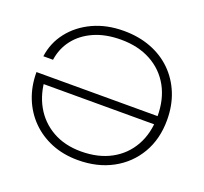

<svg xmlns="http://www.w3.org/2000/svg" viewBox="-131 -916 1151 1083"><g transform="rotate(20 444.5 -375.0)"><path d="M436 -762Q525 -762 598.5 -734Q672 -706 725 -654Q778 -602 807 -530.5Q836 -459 836 -372Q836 -258 785.5 -171.5Q735 -85 645.5 -36.5Q556 12 439 12Q352 12 281 -17Q210 -46 158.5 -98Q107 -150 79 -220.5Q51 -291 51 -375H802V-325H85L109 -364Q113 -269 154 -196Q195 -123 268 -81.5Q341 -40 439 -40Q542 -40 618 -81Q694 -122 736 -197Q778 -272 778 -373Q778 -476 736 -551.5Q694 -627 617.5 -668.5Q541 -710 438 -710Q346 -710 277 -679.5Q208 -649 166.5 -595.5Q125 -542 115 -472H57Q68 -555 119 -620.5Q170 -686 251.5 -724Q333 -762 436 -762Z"/></g></svg>

Font: Unbounded ExtraLight
Style: Regular
Weight: 250
Designer: Luke Prowse, Jean-Baptiste Morizot, Fátima Lázaro, Florian Runge
Foundry: NaN
Version: Version 1.701;gftools[0.9.28.dev5+ged2979d]